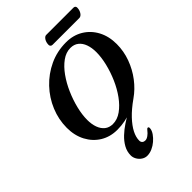

<svg xmlns="http://www.w3.org/2000/svg" viewBox="-307 -918 1325 1325"><g transform="rotate(-45 355.5 -255.5)"><path d="M314.8 286.8Q293.4 286.8 274.9 274.4Q256.3 261.9 245.6 242.9Q234.9 224 234.9 204.5Q234.9 166.2 253.4 133.3Q271.8 100.4 301.3 72.7Q330.8 44.9 364.9 22.5Q399 0.2 431.2 -18L443.6 -14.8Q409.8 -1 372.5 6.5Q335.1 14 295.8 14Q226.3 14 172.6 -18.6Q119 -51.3 88.2 -109.3Q57.5 -167.4 57.5 -242.2Q57.5 -323.2 88.9 -398.8Q120.3 -474.5 176.8 -534.1Q233.2 -593.7 308.4 -628.9Q383.6 -664 471.4 -664Q541 -664 595 -631.4Q649.1 -598.7 679.8 -541.1Q710.5 -483.4 710.5 -407.8Q710.5 -338.5 686.5 -272.7Q662.4 -206.8 620.8 -152.3Q579.3 -97.8 525.8 -60.5Q465.2 -17.8 425.8 23.8Q386.5 65.5 367.5 102.9Q348.6 140.3 348.6 172.9Q348.6 185.9 356.5 194.1Q364.4 202.3 380.9 202.3Q393.6 202.3 409.9 190.7Q426.1 179.1 438.4 162.5Q440.4 160.5 443 157.2Q445.6 154 449.1 152.1Q452.5 150.3 455.8 152.3Q461.5 152.7 461.6 158.9Q461.7 165.2 461.4 169.8Q459 187.8 445 208.2Q430.9 228.5 409.9 246.6Q389 264.6 364.1 275.7Q339.1 286.8 314.8 286.8ZM301.6 -35.9Q345.3 -35.9 385.4 -64.6Q425.5 -93.3 459.5 -140.4Q493.5 -187.5 518.4 -244.5Q543.2 -301.4 557.3 -359.8Q571.4 -418.2 571.4 -468Q571.4 -510.9 559.4 -544.3Q547.4 -577.6 523.7 -596.3Q499.9 -615.1 464.8 -615.1Q421.6 -615.1 381.9 -586.4Q342.2 -557.7 308.3 -510.2Q274.4 -462.7 249.3 -405.2Q224.2 -347.7 210 -289.4Q195.8 -231 195.8 -181.2Q195.8 -139.1 207.8 -106.2Q219.8 -73.2 243.2 -54.6Q266.6 -35.9 301.6 -35.9ZM393.2 -717.3Q384.1 -717.3 378.8 -722.9Q373.4 -728.5 373.4 -735Q373.4 -760.9 385 -778.7Q396.6 -796.6 410.6 -796.6H676.6Q685.7 -796.6 690.5 -791.5Q695.3 -786.3 695.3 -778.9Q695.3 -754.8 683 -736.1Q670.6 -717.3 654.5 -717.3Z"/></g></svg>

Font: EB Garamond
Style: Italic
Weight: 400
Italic angle: -17.2°
Designer: Georg Duffner and Octavio Pardo
Foundry: Georg Duffner
Version: Version 1.001